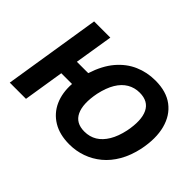

<svg xmlns="http://www.w3.org/2000/svg" viewBox="-131 -1010 1315 1315"><g transform="rotate(45 526.0 -352.5)"><path d="M631 11Q537 11 472.5 -28Q408 -67 377 -136Q346 -205 352 -295H248L201 0H44L156 -705H313L268 -426H378Q411 -528 465 -591.5Q519 -655 589 -685.5Q659 -716 740 -716Q846 -716 912 -666Q978 -616 1001.5 -526.5Q1025 -437 1001 -318Q983 -235 947.5 -173.5Q912 -112 863 -71.5Q814 -31 755 -10Q696 11 631 11ZM642 -124Q693 -124 732.5 -148Q772 -172 800.5 -219.5Q829 -267 844 -337Q867 -454 836.5 -517.5Q806 -581 722 -581Q673 -581 633 -557.5Q593 -534 565 -487.5Q537 -441 521 -369Q498 -252 528.5 -188Q559 -124 642 -124Z"/></g></svg>

Font: Nunito Sans 7pt SemiCondensed ExtraBold
Style: Italic
Weight: 800
Width: 4
Italic angle: -9°
Designer: Vernon Adams
Foundry: Vernon Adams
Version: Version 3.101;gftools[0.9.27]